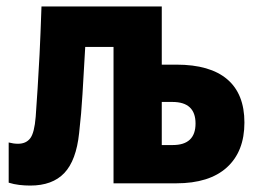

<svg xmlns="http://www.w3.org/2000/svg" viewBox="-20 -570 808 597"><path d="M74 7Q57 7 40 5Q23 3 7 -2V-127Q22 -123 36 -123Q61 -123 74 -140Q87 -157 91 -207Q94 -251 97 -296Q100 -341 103 -401Q106 -461 109 -550H483V-369H529Q633 -369 686.5 -323.5Q740 -278 740 -189Q740 -99 685.5 -49.5Q631 0 528 0H333V-424H245Q240 -338 236.5 -277.5Q233 -217 226 -156Q217 -71 180 -32Q143 7 74 7ZM483 -119H517Q588 -119 588 -186Q588 -253 516 -253H483Z"/></svg>

Font: Noto Sans Condensed ExtraBold
Style: Regular
Weight: 800
Width: 3
Designer: Monotype Design Team
Foundry: Monotype Imaging Inc.
Version: Version 2.013; ttfautohint (v1.8.4.7-5d5b)